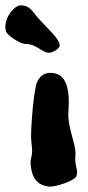

<svg xmlns="http://www.w3.org/2000/svg" viewBox="-74 -694 328 717"><path d="M210 -34C200 -18 139 3 111 3C60 -2 43 -35 40 -87C40 -100 46 -113 46 -129C46 -147 42 -166 42 -184C42 -229 52 -361 65 -389C76 -412 94 -422 114 -422C166 -422 183 -378 183 -310C183 -295 181 -281 181 -267C181 -213 208 -159 208 -121C208 -115 207 -107 207 -101C207 -77 214 -63 214 -51C214 -45 213 -40 210 -34ZM-51 -576C-46 -561 1 -530 21 -530C63 -530 83 -497 109 -497C123 -497 149 -512 149 -525C149 -546 108 -584 97 -596C86 -608 75 -619 67 -628C49 -648 39 -674 3 -674C-19 -674 -54 -634 -54 -593C-54 -587 -53 -581 -51 -576Z"/></svg>

Font: Freckle Face
Style: Regular
Weight: 400
Designer: Astigmatic (AOETI)
Foundry: Astigmatic (AOETI)
Version: Version 1.000